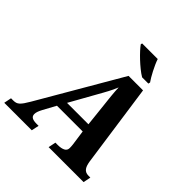

<svg xmlns="http://www.w3.org/2000/svg" viewBox="-289 -1106 1282 1282"><g transform="rotate(45 352.0 -465.5)"><path d="M213.9 -234.9 165 -145Q155.3 -127 150.6 -113.3Q146 -99.6 146 -88.9Q146 -70.3 159.7 -61.8Q173.3 -53.2 202.1 -53.2H222.2L210.9 0H-48.8L-38.1 -53.2H-17.1Q-3.4 -53.2 7.1 -56.4Q17.6 -59.6 27.3 -68.4Q37.1 -77.1 47.6 -92.3Q58.1 -107.4 71.8 -130.9L411.1 -713.9H547.9L631.8 -125Q634.3 -109.4 638.4 -96.2Q642.6 -83 649.4 -73.5Q656.2 -64 666.7 -58.6Q677.2 -53.2 692.9 -53.2H710.9L700.2 0H370.1L380.9 -53.2H403.8Q436 -53.2 455.1 -63.2Q474.1 -73.2 474.1 -95.2Q474.1 -103.5 473.6 -111.6Q473.1 -119.6 472.2 -127L457 -234.9ZM432.1 -463.9Q429.7 -485.8 427.5 -505.1Q425.3 -524.4 423.6 -542.5Q421.9 -560.5 420.7 -577.6Q419.4 -594.7 418.9 -612.8Q411.6 -594.7 404.3 -579.3Q397 -564 388.7 -548.1Q380.4 -532.2 370.4 -514.4Q360.4 -496.6 347.2 -473.1L248 -295.9H450.2ZM481.9 -771Q460.4 -783.7 436.3 -803.2Q412.1 -822.8 389.6 -844Q367.2 -865.2 348.4 -885.7Q329.6 -906.2 319.3 -920.9L322.3 -931.2H469.2Q475.1 -913.1 484.6 -892.1Q494.1 -871.1 504.4 -851.1Q514.6 -831.1 525.1 -813.5Q535.6 -795.9 543.9 -784.2L541 -771Z"/></g></svg>

Font: Droid Serif
Style: Bold Italic
Weight: 700
Italic angle: -12°
Designer: Monotype Design team
Foundry: Monotype Imaging Inc.
Version: Version 1.03